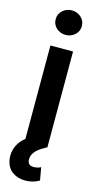

<svg xmlns="http://www.w3.org/2000/svg" viewBox="-145 -805 558 1054"><g transform="rotate(15 133.5 -277.5)"><path d="M117.2 206.7Q73.9 206.7 42.6 183.6Q11.4 160.5 4.6 112.9Q3.6 104.4 3.6 95.5Q3.6 66.4 16.9 37.8Q30.2 9.2 60 -14.6V-545.5H188.6V0H185.7Q168.7 9.2 154.5 18.6Q140.3 28.1 130 38.7Q119.7 49.4 113.8 61.3Q108 73.2 108 87.4Q108 122.9 143.1 122.9Q165.5 122.9 183.9 112.9L196.7 185.4Q161.6 206.7 117.2 206.7ZM125 -622.9Q94.1 -622.9 72.1 -642.8Q50.4 -663 50.4 -692.5Q50.4 -722.7 72.4 -742.5Q95.2 -762.4 125 -762.4Q139.6 -762.4 152.9 -757.3Q166.2 -752.1 176.5 -742.9Q186.8 -733.7 193 -720.7Q199.2 -707.7 199.2 -692.5Q199.2 -662.6 177.2 -642.8Q155.2 -622.9 125 -622.9Z"/></g></svg>

Font: Linik Sans SemiBold
Style: Regular
Weight: 600
Designer: Fonts by Rasmus Andersson / Changes by Cristiano Sobral with parts from Marc Monis
Foundry: rsms
Version: Version 3.020; ttfautohint (v1.6)